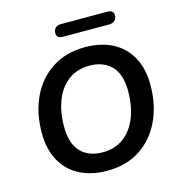

<svg xmlns="http://www.w3.org/2000/svg" viewBox="-126 -991 1038 1112"><g transform="rotate(-15 392.5 -435.0)"><path d="M381 10Q287 10 217 -26Q147 -62 108.5 -131.5Q70 -201 70 -299Q70 -420 114.5 -513.5Q159 -607 242 -661Q325 -715 439 -715Q534 -715 603.5 -679Q673 -643 711.5 -574Q750 -505 750 -407Q750 -286 705.5 -192Q661 -98 578.5 -44Q496 10 381 10ZM383 -100Q458 -100 510 -139.5Q562 -179 589 -248Q616 -317 616 -405Q616 -506 568 -555.5Q520 -605 436 -605Q362 -605 310 -566Q258 -527 231 -458.5Q204 -390 204 -301Q204 -199 252 -149.5Q300 -100 383 -100ZM335 -806Q295 -806 295 -837Q295 -857 307 -868.5Q319 -880 339 -880H616Q656 -880 656 -849Q656 -830 644 -818Q632 -806 612 -806Z"/></g></svg>

Font: Nunito
Style: Bold Italic
Weight: 700
Italic angle: -9°
Designer: Vernon Adams
Foundry: Vernon Adams
Version: Version 3.601; ttfautohint (v1.8.2.53-6de2)